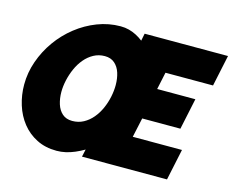

<svg xmlns="http://www.w3.org/2000/svg" viewBox="-100 -860 1225 1010"><g transform="rotate(15 512.5 -355.0)"><path d="M282 5Q221 5 173.5 -19Q126 -43 93.5 -84Q61 -125 44.5 -178Q28 -231 28 -288Q28 -353 50 -415.5Q72 -478 110.5 -532Q149 -586 201 -627Q253 -668 314 -691.5Q375 -715 440 -715Q464 -715 485 -709.5Q506 -704 525.5 -694Q545 -684 563 -670L571 -710H1025L989 -540H730L710 -446H918L882 -276H674L651 -170H919L883 0H420L429 -41Q405 -27 380.5 -16.5Q356 -6 331.5 -0.5Q307 5 282 5ZM321 -168Q355 -168 382.5 -183Q410 -198 431 -223Q452 -248 466 -279.5Q480 -311 487 -344.5Q494 -378 494 -409Q494 -445 484.5 -475Q475 -505 454 -523.5Q433 -542 400 -542Q367 -542 339.5 -527Q312 -512 291 -487Q270 -462 256 -430.5Q242 -399 234.5 -365.5Q227 -332 227 -301Q227 -266 236.5 -235.5Q246 -205 267 -186.5Q288 -168 321 -168Z"/></g></svg>

Font: Raleway Thin Black
Style: Italic
Weight: 900
Italic angle: -12°
Version: Version 4.026